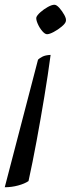

<svg xmlns="http://www.w3.org/2000/svg" viewBox="-86 -520 298 808"><path d="M112 -376Q103 -376 91.5 -389.5Q80 -403 72.5 -420.5Q65 -438 67 -447Q70 -456 84 -468.5Q98 -481 115 -490.5Q132 -500 143 -500Q152 -500 164 -486.5Q176 -473 185 -456.5Q194 -440 191 -430Q189 -421 173.5 -408Q158 -395 140 -385.5Q122 -376 112 -376ZM-66 268 74 -269Q80 -275 92.5 -281.5Q105 -288 127 -289Q116 -206 100.5 -112.5Q85 -19 68 73Q51 165 34 242Q18 253 -9.5 260.5Q-37 268 -66 268Z"/></svg>

Font: Texturina 72pt 72pt Regular
Style: Italic
Weight: 400
Italic angle: -11°
Designer: Guillermo Torres Carreño
Foundry: Omnibus-Type
Version: Version 1.002; ttfautohint (v1.8.3)